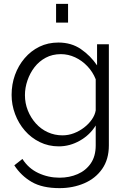

<svg xmlns="http://www.w3.org/2000/svg" viewBox="-20 -750 658 993"><path d="M284 7Q231 7 186 -15Q141 -37 108.5 -74.5Q76 -112 58 -160Q40 -208 40 -259Q40 -314 57.5 -362.5Q75 -411 107.5 -449Q140 -487 184 -508.5Q228 -530 282 -530Q349 -530 398.5 -496Q448 -462 482 -412V-521H543V2Q543 74 508.5 123.5Q474 173 415.5 198Q357 223 288 223Q199 223 144 191Q89 159 54 105L96 72Q127 121 178.5 145Q230 169 288 169Q339 169 381.5 150.5Q424 132 449.5 95Q475 58 475 2V-101Q445 -52 393 -22.5Q341 7 284 7ZM303 -50Q334 -50 362.5 -61Q391 -72 415 -90.5Q439 -109 455 -132Q471 -155 475 -179V-340Q460 -378 432 -407.5Q404 -437 368.5 -453.5Q333 -470 295 -470Q251 -470 216.5 -451.5Q182 -433 158.5 -402.5Q135 -372 122 -334Q109 -296 109 -258Q109 -216 124 -178.5Q139 -141 165.5 -111.5Q192 -82 227.5 -66Q263 -50 303 -50ZM270 -633V-730H332V-633Z"/></svg>

Font: Raleway Thin
Style: Regular
Weight: 400
Version: Version 4.026